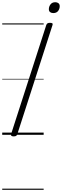

<svg xmlns="http://www.w3.org/2000/svg" viewBox="-20 -1217 559 1733"><path d="M104 14Q89 14 83 9Q77 4 80 -6L398 -992Q402 -1002 409 -1006.5Q416 -1011 431 -1011Q446 -1011 452 -1006.5Q458 -1002 454 -991L136 -5Q133 4 126 9Q119 14 104 14ZM461 -1099Q444 -1099 432.5 -1107.5Q421 -1116 421 -1134Q421 -1158 436 -1177.5Q451 -1197 479 -1197Q496 -1197 507.5 -1188Q519 -1179 519 -1161Q519 -1137 504.5 -1118Q490 -1099 461 -1099ZM0 486H374V496H0ZM0 -20H374V0H0ZM0 -505H374V-500H0ZM0 -1006H374V-996H0Z"/></svg>

Font: Playwrite CA Guides
Style: Regular
Weight: 400
Designer: Veronika Burian, José Scaglione
Foundry: TypeTogether
Version: Version 1.003